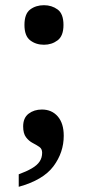

<svg xmlns="http://www.w3.org/2000/svg" viewBox="-20 -564 337 738"><path d="M52 106Q82 95 102.5 83Q123 71 132.5 56.5Q142 42 142 23Q142 8 131 0.5Q120 -7 105.5 -14.5Q91 -22 80 -36.5Q69 -51 69 -78Q69 -111 90 -127Q111 -143 141 -143Q179 -143 202 -116.5Q225 -90 225 -42Q225 22 185.5 75Q146 128 52 154ZM149 -392Q118 -392 96 -409Q74 -426 74 -468Q74 -511 96 -527.5Q118 -544 149 -544Q179 -544 201.5 -527.5Q224 -511 224 -468Q224 -426 201.5 -409Q179 -392 149 -392Z"/></svg>

Font: Noto Serif Hebrew SemiBold
Style: Regular
Weight: 600
Version: Version 2.003